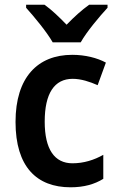

<svg xmlns="http://www.w3.org/2000/svg" viewBox="-20 -786 497 816"><path d="M204 -606H323C348 -651 403 -716 437 -753V-766H359C326 -742 297 -716 263 -681C231 -714 200 -744 169 -766H91V-753C126 -714 179 -650 204 -606ZM280 10C337 10 382 -3 419 -26V-128C380 -106 336 -92 288 -92C212 -92 170 -151 170 -269C170 -389 211 -451 289 -451C324 -451 361 -439 395 -424L430 -520C393 -540 342 -553 287 -553C140 -553 46 -457 46 -268C46 -77 136 10 280 10Z"/></svg>

Font: Noto Sans Thai Looped SemiCondensed SemiBold
Style: Regular
Weight: 600
Width: 4
Designer: Sasikarn Vongin, Ben Mitchell
Foundry: The Fontpad Ltd
Version: Version 1.001